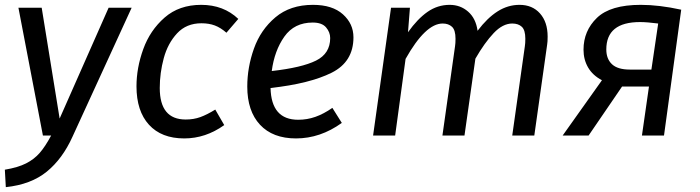

<svg xmlns="http://www.w3.org/2000/svg" viewBox="-29 -559 2887 792"><path d="M270 5Q229 96 164 149Q99 202 -5 213L-9 141Q45 132 78.5 115Q112 98 135 71.5Q158 45 182 0H148L47 -527H143L217 -70L419 -527H514Z M954 -481 905 -424Q881 -445 857 -454Q833 -463 802 -463Q740 -463 701.5 -421.5Q663 -380 646.5 -319Q630 -258 630 -196Q630 -66 737 -66Q770 -66 797.5 -76Q825 -86 859 -107L896 -43Q819 12 731 12Q637 12 585.5 -44.5Q534 -101 534 -203Q534 -279 562 -356.5Q590 -434 650 -486.5Q710 -539 801 -539Q893 -539 954 -481Z M1087 -196Q1090 -65 1201 -65Q1238 -65 1272 -77Q1306 -89 1342 -114L1381 -52Q1292 12 1192 12Q1096 12 1043.5 -44.5Q991 -101 991 -202Q991 -281 1018.5 -358.5Q1046 -436 1107 -487.5Q1168 -539 1262 -539Q1342 -539 1385.5 -500Q1429 -461 1429 -405Q1429 -304 1339 -259Q1249 -214 1087 -196ZM1333 -402Q1333 -426 1316 -446Q1299 -466 1261 -466Q1185 -466 1144 -408Q1103 -350 1092 -266Q1216 -280 1274.5 -309Q1333 -338 1333 -402Z M2230 -408Q2230 -386 2228 -375L2175 0H2084L2136 -368Q2138 -380 2138 -399Q2138 -435 2123.5 -448.5Q2109 -462 2084 -462Q2045 -462 2007.5 -422.5Q1970 -383 1932 -317L1887 0H1796L1848 -368Q1850 -380 1850 -399Q1850 -435 1835.5 -448.5Q1821 -462 1797 -462Q1726 -462 1644 -316L1601 0H1510L1584 -527H1662L1654 -426Q1693 -481 1734.5 -510Q1776 -539 1826 -539Q1870 -539 1902 -511Q1934 -483 1941 -432Q1981 -485 2023.5 -512Q2066 -539 2114 -539Q2167 -539 2198.5 -503.5Q2230 -468 2230 -408Z M2781 -519 2710 0H2619L2648 -202H2537L2399 0H2292L2454 -228Q2416 -248 2397 -280.5Q2378 -313 2378 -354Q2378 -432 2433.5 -485.5Q2489 -539 2614 -539Q2690 -539 2781 -519ZM2472 -355Q2472 -316 2495.5 -294Q2519 -272 2569 -272H2658L2686 -462Q2640 -468 2611 -468Q2472 -468 2472 -355Z"/></svg>

Font: FiraGO
Style: Italic
Weight: 400
Italic angle: -8°
Designer: bBox Type GmbH
Foundry: bBox Type GmbH
Version: Version 1.001